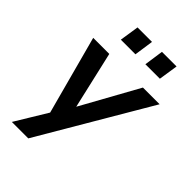

<svg xmlns="http://www.w3.org/2000/svg" viewBox="-259 -821 1106 1106"><g transform="rotate(45 293.5 -268.5)"><path d="M57 180 190 -39 183 16 46 -494H177L263 -120H244L451 -494H587L191 180ZM366 -599 383 -717H502L484 -599ZM166 -599 184 -717H302L285 -599Z"/></g></svg>

Font: Nunito Sans 10pt
Style: Bold Italic
Weight: 700
Italic angle: -9°
Designer: Vernon Adams
Foundry: Vernon Adams
Version: Version 3.101;gftools[0.9.27]